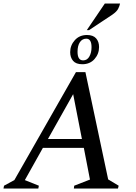

<svg xmlns="http://www.w3.org/2000/svg" viewBox="-40 -1077 776 1097"><path d="M-20 0 -17 -16 42 -48 394 -665H448L578 -52L638 -16L634 0H382L384 -16L474 -51L439 -232H205L102 -48L182 -16L179 0ZM234 -283H428L378 -539ZM430 -710Q394 -710 377.5 -729.5Q361 -749 361 -779Q361 -818 387.5 -847.5Q414 -877 457 -877Q492 -877 509 -858Q526 -839 526 -808Q526 -769 500 -739.5Q474 -710 430 -710ZM435 -732Q458 -732 470.5 -754Q483 -776 483 -807Q483 -856 453 -856Q430 -856 416.5 -836Q403 -816 403 -781Q403 -732 435 -732ZM456 -905 559 -1057H646Q643 -1042 635 -1026.5Q627 -1011 603 -994L469 -905Z"/></svg>

Font: Spectral SC Medium
Style: Italic
Weight: 500
Italic angle: -10°
Designer: Jean-Baptiste Levee
Foundry: Production Type
Version: Version 2.001